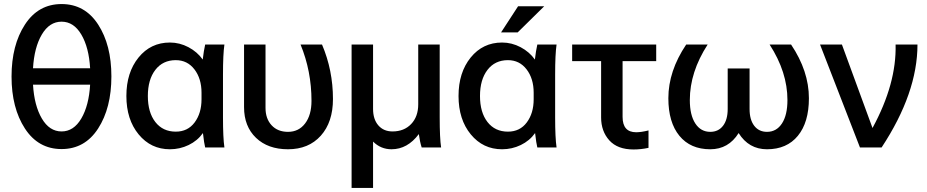

<svg xmlns="http://www.w3.org/2000/svg" viewBox="-20 -728 4577 948"><path d="M530 -351Q530 -195 464.5 -93.5Q399 8 284 8Q169 8 103 -93.5Q37 -195 37 -350Q37 -505 103 -606.5Q169 -708 284 -708Q399 -708 464.5 -607Q530 -506 530 -351ZM143 -310Q149 -207 186.5 -143Q224 -79 284 -79Q344 -79 381.5 -143Q419 -207 425 -310ZM143 -391H425Q419 -494 381.5 -557.5Q344 -621 284 -621Q224 -621 186.5 -557.5Q149 -494 143 -391Z M819 -518Q867 -518 910.5 -495Q954 -472 981 -434Q986 -477 993 -508H1088Q1081 -460 1081 -360V-148Q1081 -48 1088 0H993Q988 -19 982 -71Q955 -33 911.5 -12Q868 9 819 9Q725 9 664.5 -64.5Q604 -138 604 -254Q604 -370 664 -444Q724 -518 819 -518ZM848 -78Q907 -78 941 -123.5Q975 -169 975 -238V-270Q975 -340 940 -385.5Q905 -431 848 -431Q784 -431 747 -383Q710 -335 710 -254Q710 -173 747 -125.5Q784 -78 848 -78Z M1402 9Q1303 9 1244 -47.5Q1185 -104 1185 -199V-508H1291V-195Q1291 -142 1321 -109.5Q1351 -77 1402 -77Q1455 -77 1486.5 -118.5Q1518 -160 1518 -230Q1518 -377 1464 -508H1570Q1624 -381 1624 -239Q1624 -125 1564 -58Q1504 9 1402 9Z M1716 -508H1822V-190Q1822 -139 1848 -109Q1874 -79 1918 -79Q1975 -79 2010 -115.5Q2045 -152 2045 -213V-508H2151V-148Q2151 -46 2158 0H2062Q2053 -28 2048 -66Q1992 9 1913 9Q1860 9 1822 -29V200H1716Z M2459 -518Q2507 -518 2550.5 -495Q2594 -472 2621 -434Q2626 -477 2633 -508H2728Q2721 -460 2721 -360V-148Q2721 -48 2728 0H2633Q2628 -19 2622 -71Q2595 -33 2551.5 -12Q2508 9 2459 9Q2365 9 2304.5 -64.5Q2244 -138 2244 -254Q2244 -370 2304 -444Q2364 -518 2459 -518ZM2488 -78Q2547 -78 2581 -123.5Q2615 -169 2615 -238V-270Q2615 -340 2580 -385.5Q2545 -431 2488 -431Q2424 -431 2387 -383Q2350 -335 2350 -254Q2350 -173 2387 -125.5Q2424 -78 2488 -78ZM2454 -568 2538 -697H2667L2536 -568Z M2948 -148V-426H2805V-508H3220V-426H3054V-151Q3054 -75 3121 -75Q3146 -75 3182 -84V2Q3145 10 3108 10Q3029 10 2988.5 -35Q2948 -80 2948 -148Z M3487 9Q3389 9 3334.5 -57.5Q3280 -124 3280 -243Q3280 -377 3368 -508H3474Q3386 -372 3386 -234Q3386 -160 3413 -118.5Q3440 -77 3487 -77Q3527 -77 3550 -107Q3573 -137 3573 -190V-390H3681V-190Q3681 -137 3704 -107Q3727 -77 3767 -77Q3814 -77 3841 -118.5Q3868 -160 3868 -234Q3868 -372 3780 -508H3886Q3974 -377 3974 -243Q3974 -124 3919.5 -57.5Q3865 9 3767 9Q3677 9 3627 -71Q3577 9 3487 9Z M4029 -508H4137L4288 -96Q4407 -315 4402 -508H4510Q4510 -269 4333 0H4226Z"/></svg>

Font: LT Superior Semi-bold
Style: Regular
Weight: 600
Designer: Daniel Lyons
Foundry: LyonsType
Version: Version 1.0